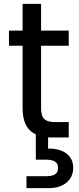

<svg xmlns="http://www.w3.org/2000/svg" viewBox="-20 -706 405 986"><path d="M96 -686V-549H26V-471H96V-151C96 -78 120 -36 164 -16V114H215C257 114 278 126 278 156C278 188 257 199 215 199H116V260H234C304 260 356 220 356 156C356 90 303 56 227 57V-1C234 0 241 0 249 0H333V-79H265C210 -79 191 -98 191 -151V-471H333V-549H191V-686Z"/></svg>

Font: Malmofest
Style: Regular
Weight: 400
Designer: Jonny Pinhorn (Poppins), Kolossal
Version: Version 1.004;Glyphs 3.1.2 (3151)